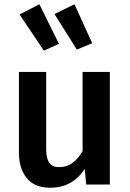

<svg xmlns="http://www.w3.org/2000/svg" viewBox="-20 -867 611 902"><path d="M216 15Q142 15 105.5 -30.5Q69 -76 69 -149V-529H197V-165Q197 -82 254 -82H261Q324 -82 368 -157V-529H496V0H385L378 -74Q321 15 216 15ZM186 -629 72 -799 165 -847 257 -661ZM341 -634 236 -801 330 -847 413 -664Z"/></svg>

Font: Trujillo Medium
Style: Regular
Weight: 500
Designer: Fira Sans original fonts by bBox Type GmbH, Carrois Corporate GbR, & Edenspiekermann AG / Changes by Cristiano Sobral
Foundry: Fira Sans original fonts by bBox Type GmbH, Carrois Corporate GbR, & Edenspiekermann AG / Changes by Cristiano Sobral
Version: Version 4.301;October 17, 2021;FontCreator 14.0.0.2814 64-bi